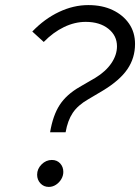

<svg xmlns="http://www.w3.org/2000/svg" viewBox="-20 -727 551 755"><path d="M172 8Q152 8 139 -6Q126 -20 126 -40Q126 -63 143.5 -80.5Q161 -98 184 -98Q204 -98 216.5 -84.5Q229 -71 229 -51Q229 -36 221 -22.5Q213 -9 200 -0.5Q187 8 172 8ZM177 -207Q188 -273 214.5 -314Q241 -355 293 -385L355 -421Q396 -446 418 -478.5Q440 -511 440 -545Q440 -587 406 -614Q372 -641 317 -641Q274 -641 231.5 -620.5Q189 -600 152 -562L107 -603Q155 -653 212 -680Q269 -707 327 -707Q382 -707 423 -687.5Q464 -668 487.5 -634Q511 -600 511 -554Q511 -499 481 -455Q451 -411 385 -371L326 -336Q286 -313 266 -283Q246 -253 238 -207Z"/></svg>

Font: Red Hat Text VF
Style: Italic
Weight: 400
Italic angle: -12°
Designer: Pentagram, MCKL
Foundry: Pentagram, MCKL
Version: Version 1.023